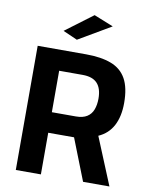

<svg xmlns="http://www.w3.org/2000/svg" viewBox="-97 -970 809 1040"><g transform="rotate(10 308.0 -450.0)"><path d="M63 0V-683H330Q412 -683 467.5 -662Q523 -641 550.5 -592Q578 -543 578 -459Q578 -385 551.5 -334.5Q525 -284 471 -260L578 0H433L343 -229H201V0ZM201 -342H333Q371 -342 394 -356.5Q417 -371 427 -397.5Q437 -424 437 -458Q437 -514 411 -542Q385 -570 330 -570H201ZM266 -752 187 -787 338 -900 445 -857Z"/></g></svg>

Font: Cairo Play
Style: Bold
Weight: 700
Version: Version 3.119